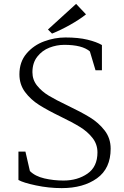

<svg xmlns="http://www.w3.org/2000/svg" viewBox="-20 -958 640 989"><path d="M75 0ZM75 -31V-177H111L134 -77Q161 -50 208.5 -39Q256 -28 307 -28Q379 -28 430.5 -63.5Q482 -99 482 -173Q482 -215 456.5 -247.5Q431 -280 392 -304Q353 -328 291 -358Q225 -390 181.5 -417.5Q138 -445 109 -484Q80 -523 80 -575Q80 -639 116.5 -682Q153 -725 207.5 -745Q262 -765 317 -765Q384 -765 431 -753.5Q478 -742 505 -726V-596H472L443 -693Q404 -727 311 -727Q272 -727 234.5 -712.5Q197 -698 172 -666Q147 -634 147 -586Q147 -547 171 -517Q195 -487 231.5 -465Q268 -443 327 -415Q398 -381 443 -353.5Q488 -326 519 -286Q550 -246 550 -192Q550 -90 479.5 -39.5Q409 11 298 11Q231 11 165 -3Q99 -17 75 -31ZM372 -938 423 -884Q389 -857 341 -830Q293 -803 248 -785L227 -806Z"/></svg>

Font: Martel UltraLight
Style: Regular
Weight: 250
Designer: Dan Reynolds
Foundry: Dan Reynolds
Version: Version 1.001; ttfautohint (v1.1) -l 5 -r 5 -G 72 -x 0 -D la